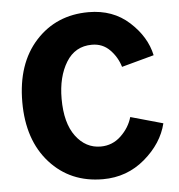

<svg xmlns="http://www.w3.org/2000/svg" viewBox="-47 -638 650 699"><g transform="rotate(-5 278.0 -288.0)"><path d="M33.2 -287.1Q33.2 -427.7 108.4 -510.3Q183.6 -592.8 301.8 -592.8Q390.6 -592.8 450.2 -538.6Q509.8 -484.4 524.4 -416L406.2 -383.8Q395.5 -419.9 369.1 -446.8Q342.8 -473.6 303.7 -473.6Q242.2 -473.6 209.5 -420.4Q176.8 -367.2 176.8 -287.1Q176.8 -198.2 212.9 -149.9Q249 -101.6 303.7 -101.6Q346.7 -101.6 377.9 -131.3Q409.2 -161.1 419.9 -199.2L538.1 -166Q520.5 -93.8 455.1 -38.1Q389.6 17.6 301.8 17.6Q182.6 17.6 107.9 -65.4Q33.2 -148.4 33.2 -287.1Z"/></g></svg>

Font: Gothic A1 ExtraBold
Style: Regular
Weight: 800
Designer: HanYang I&C Co.,Ltd.
Foundry: HanYang I&C Co.,Ltd.
Version: Version 2.50